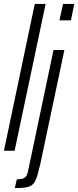

<svg xmlns="http://www.w3.org/2000/svg" viewBox="-23 -763 396 972"><path d="M-3 0 153 -743H208L51 0ZM278 -660 296 -743H353L336 -660ZM52 189 62 145Q84 145 95.5 140Q107 135 112.5 123.5Q118 112 122 89L248 -510H303L182 63Q174 98 167.5 121Q161 144 152.5 158Q144 172 131 178.5Q118 185 99 187Q80 189 52 189Z"/></svg>

Font: Saira UltraCondensed
Style: Italic
Weight: 400
Width: 1
Italic angle: -12°
Designer: Hector Gatti with collaboration of the Omnibus-Type team
Foundry: Omnibus-Type
Version: Version 1.101